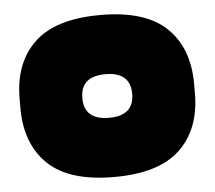

<svg xmlns="http://www.w3.org/2000/svg" viewBox="-43 -557 686 614"><g transform="rotate(-5 300.0 -250.0)"><path d="M580 -235V-250H380Q380 -180 300 -180Q220 -180 220 -250H20V-235Q20 -120 88 -55Q156 10 300 10Q444 10 512 -55Q580 -120 580 -235ZM20 -265V-250H220Q220 -320 300 -320Q380 -320 380 -250H580V-265Q580 -380 512 -445Q444 -510 300 -510Q156 -510 88 -445Q20 -380 20 -265Z"/></g></svg>

Font: Millimetre
Style: Extrablack
Weight: 900
Designer: Jérémy Landes
Version: Version 1.0